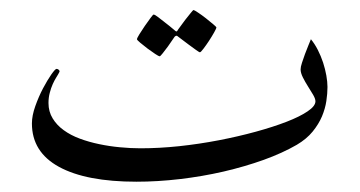

<svg xmlns="http://www.w3.org/2000/svg" viewBox="-20 -334 700 373"><path d="M616.2 -165Q616.2 -152.3 614 -137.7Q611.8 -123 605.5 -107.9Q599.1 -92.8 587.4 -78.4Q575.7 -64 556.6 -52.7Q528.8 -36.6 492.2 -23.4Q455.6 -10.3 414.3 -0.7Q373 8.8 329.6 13.9Q286.1 19 245.1 19Q147.5 19 94.7 -9.8Q42 -38.6 42 -94.2Q42 -109.4 48.6 -127.9Q55.2 -146.5 63.7 -162.6Q72.3 -178.7 79.8 -189.5Q87.4 -200.2 89.8 -200.2Q91.8 -200.2 93.8 -198.7Q95.7 -197.3 95.7 -195.3Q95.7 -194.3 95.2 -193.8Q93.3 -189.9 89.6 -184.1Q85.9 -178.2 82.5 -170.7Q79.1 -163.1 76.7 -153.8Q74.2 -144.5 74.2 -133.8Q74.2 -117.2 82.3 -104Q90.3 -90.8 103.8 -81.1Q117.2 -71.3 135 -64.7Q152.8 -58.1 172.6 -54Q192.4 -49.8 213.1 -47.9Q233.9 -45.9 252.9 -45.9Q289.1 -45.9 328.1 -50Q367.2 -54.2 405 -61.5Q442.9 -68.8 476.8 -78.1Q510.7 -87.4 536.6 -97.4Q562.5 -107.4 577.6 -117.7Q592.8 -127.9 592.8 -137.2Q592.8 -142.1 588.4 -149.7Q584 -157.2 578.4 -166Q572.8 -174.8 568.4 -183.6Q564 -192.4 564 -199.2Q564 -204.1 566.7 -212.2Q569.3 -220.2 572.5 -229Q575.7 -237.8 579.1 -245.8Q582.5 -253.9 584 -257.8Q591.3 -249 597.4 -237.1Q603.5 -225.1 607.7 -212.4Q611.8 -199.7 614 -187.3Q616.2 -174.8 616.2 -165ZM400.4 -280.8Q400.4 -278.8 396 -271Q391.6 -263.2 386 -254.6Q380.4 -246.1 375.2 -239.3Q370.1 -232.4 368.2 -232.4Q367.2 -232.4 360.6 -237.1Q354 -241.7 346.2 -247.6Q337.4 -253.9 326.2 -262.7Q324.2 -264.6 322.8 -264.6Q321.3 -264.6 319.3 -262.7Q312 -252 306.2 -243.7Q300.8 -236.3 296.1 -230.5Q291.5 -224.6 290 -224.6Q288.6 -224.6 281.5 -229.2Q274.4 -233.9 266.6 -239.7Q258.8 -245.6 252.4 -251Q246.1 -256.3 246.1 -257.8Q246.1 -259.8 250.7 -267.3Q255.4 -274.9 261.2 -283.4Q267.1 -292 272.2 -298.8Q277.3 -305.7 278.3 -305.7Q280.8 -305.7 287.1 -300.8Q293.5 -295.9 300.3 -290.5Q308.6 -284.2 318.4 -275.9Q321.3 -272.9 322.8 -272.9Q324.2 -272.9 326.2 -276.9Q333.5 -287.1 339.8 -295.4Q345.2 -302.2 350.1 -308.3Q355 -314.5 356 -314.5Q357.4 -314.5 364.7 -309.6Q372.1 -304.7 379.9 -298.6Q387.7 -292.5 394 -287.1Q400.4 -281.7 400.4 -280.8Z"/></svg>

Font: Scheherazade Rohingya
Style: Regular
Weight: 400
Designer: SIL International
Foundry: SIL International
Version: Version 2.000 (build 440/429)